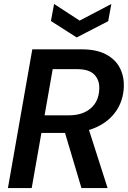

<svg xmlns="http://www.w3.org/2000/svg" viewBox="-20 -949 647 969"><path d="M20 0 143 -700H392Q468 -700 516 -674Q564 -648 585.5 -605Q607 -562 605 -510Q602 -441 566 -388.5Q530 -336 466.5 -307Q403 -278 318 -278H189L140 0ZM391 0 299 -309H424L523 0ZM205 -367H328Q397 -367 438 -402.5Q479 -438 481 -500Q483 -544 456.5 -572Q430 -600 369 -600H246ZM542 -929 526 -842 367 -760 237 -843 253 -929 382 -845Z"/></svg>

Font: DM Sans 28pt SemiBold
Style: Italic
Weight: 600
Italic angle: -10°
Version: Version 4.004;gftools[0.9.30]